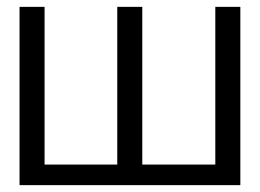

<svg xmlns="http://www.w3.org/2000/svg" viewBox="-20 -540 757 560"><path d="M110 -520H37V0H681V-520H608V-60H395V-520H322V-60H110Z"/></svg>

Font: Non Bureau Light
Style: Regular
Weight: 300
Designer: Jona Saucedo
Foundry: Non Foundry
Version: Version 1.000;FEAKit 1.0